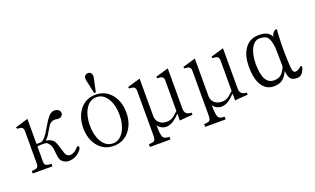

<svg xmlns="http://www.w3.org/2000/svg" viewBox="-86 -1163 2904 1771"><g transform="rotate(-20 1366.0 -277.0)"><path d="M208 -243.2H167V-489.3L42 -452.1L47.9 -435.5Q80.1 -435.5 92.8 -427.7Q107.4 -418 107.4 -391.6V-69.3Q107.4 -43.9 92.8 -34.2Q79.1 -24.4 41 -24.4V1H234.4V-24.4Q195.3 -24.4 180.7 -34.2Q167 -43.9 167 -66.4V-217.8Q178.7 -222.7 213.9 -222.7Q250 -222.7 258.8 -217.8Q285.2 -199.2 294.9 -168Q301.8 -149.4 304.7 -108.4Q306.6 -85.9 308.6 -74.2Q311.5 -54.7 317.4 -40Q330.1 -12.7 358.4 -1Q383.8 9.8 416 4.9Q448.2 1 475.6 -16.6Q504.9 -35.2 521.5 -60.5Q533.2 -83 525.4 -90.8Q517.6 -99.6 500 -82Q465.8 -44.9 430.7 -41Q389.6 -38.1 376 -86.9L363.3 -127.9Q345.7 -189.5 331.1 -208Q309.6 -234.4 256.8 -244.1Q274.4 -256.8 290 -279.3Q298.8 -292 314.5 -320.3Q337.9 -364.3 354.5 -378.9Q381.8 -403.3 424.8 -393.6Q447.3 -389.6 462.9 -399.4Q477.5 -409.2 481.4 -425.8Q484.4 -442.4 473.6 -457Q460.9 -472.7 435.5 -476.6Q399.4 -482.4 365.2 -444.3Q344.7 -420.9 308.6 -358.4Q277.3 -303.7 260.7 -283.2Q233.4 -248 208 -243.2Z M833 -484.4Q733.4 -484.4 674.8 -407.2Q622.1 -336.9 622.1 -232.4Q622.1 -129.9 674.8 -59.6Q733.4 17.6 833 17.6Q931.6 17.6 991.2 -59.6Q1044.9 -129.9 1044.9 -232.4Q1044.9 -336.9 991.2 -407.2Q931.6 -484.4 833 -484.4ZM833 -460Q900.4 -460 941.4 -390.6Q978.5 -327.1 978.5 -233.4Q978.5 -140.6 941.4 -77.1Q900.4 -6.8 833 -6.8Q764.6 -6.8 723.6 -77.1Q687.5 -140.6 687.5 -233.4Q687.5 -327.1 723.6 -390.6Q764.6 -460 833 -460ZM843.8 -502.9 873 -639.6Q877 -662.1 867.2 -678.7Q857.4 -695.3 835.9 -695.3Q812.5 -695.3 802.7 -678.7Q793 -663.1 797.9 -639.6L827.1 -502.9Z M1140.6 -447.3 1144.5 -431.6Q1179.7 -431.6 1193.4 -421.9Q1207 -411.1 1207 -384.8V42Q1207 87.9 1197.3 99.6Q1185.5 113.3 1140.6 113.3V140.6H1341.8V113.3Q1315.4 113.3 1303.7 109.4Q1289.1 105.5 1281.2 92.8Q1273.4 79.1 1269.5 49.8Q1266.6 23.4 1266.6 -28.3Q1278.3 -3.9 1307.6 8.8Q1327.1 17.6 1346.7 17.6Q1384.8 17.6 1421.9 -7.8Q1443.4 -21.5 1475.6 -54.7L1483.4 -61.5V5.9Q1521.5 2 1544.9 0Q1571.3 -2 1610.4 -3.9V-25.4Q1575.2 -25.4 1558.6 -42Q1543 -57.6 1543 -89.8V-484.4L1417 -447.3L1420.9 -431.6Q1456.1 -431.6 1470.7 -421.9Q1483.4 -412.1 1483.4 -387.7V-87.9L1466.8 -73.2Q1440.4 -47.9 1424.8 -39.1Q1400.4 -24.4 1368.2 -24.4Q1325.2 -24.4 1297.9 -46.9Q1268.6 -71.3 1266.6 -111.3V-484.4Z M1682.6 -447.3 1686.5 -431.6Q1721.7 -431.6 1735.4 -421.9Q1749 -411.1 1749 -384.8V42Q1749 87.9 1739.3 99.6Q1727.5 113.3 1682.6 113.3V140.6H1883.8V113.3Q1857.4 113.3 1845.7 109.4Q1831.1 105.5 1823.2 92.8Q1815.4 79.1 1811.5 49.8Q1808.6 23.4 1808.6 -28.3Q1820.3 -3.9 1849.6 8.8Q1869.1 17.6 1888.7 17.6Q1926.8 17.6 1963.9 -7.8Q1985.4 -21.5 2017.6 -54.7L2025.4 -61.5V5.9Q2063.5 2 2086.9 0Q2113.3 -2 2152.3 -3.9V-25.4Q2117.2 -25.4 2100.6 -42Q2085 -57.6 2085 -89.8V-484.4L1959 -447.3L1962.9 -431.6Q1998 -431.6 2012.7 -421.9Q2025.4 -412.1 2025.4 -387.7V-87.9L2008.8 -73.2Q1982.4 -47.9 1966.8 -39.1Q1942.4 -24.4 1910.2 -24.4Q1867.2 -24.4 1839.8 -46.9Q1810.5 -71.3 1808.6 -111.3V-484.4Z M2432.6 -455.1 2437.5 -454.1Q2483.4 -454.1 2504.9 -433.6Q2532.2 -405.3 2541 -328.1Q2542 -318.4 2543 -245.1Q2543.9 -171.9 2543.9 -136.7Q2520.5 -83 2492.2 -62.5Q2467.8 -44.9 2427.7 -44.9Q2376 -44.9 2348.6 -90.8Q2319.3 -141.6 2319.3 -245.1Q2319.3 -336.9 2350.6 -396.5Q2382.8 -455.1 2432.6 -455.1ZM2548.8 -93.8Q2553.7 -38.1 2570.3 -16.6Q2588.9 7.8 2635.7 7.8Q2662.1 7.8 2679.7 -8.8Q2694.3 -22.5 2708 -52.7Q2715.8 -79.1 2708 -84Q2700.2 -87.9 2685.5 -71.3Q2674.8 -63.5 2664.1 -58.6Q2652.3 -53.7 2641.6 -52.7Q2620.1 -52.7 2614.3 -81.1Q2609.4 -101.6 2606.4 -182.6V-184.6Q2603.5 -268.6 2604.5 -330.1Q2605.5 -376 2609.4 -452.1L2611.3 -463.9Q2614.3 -472.7 2613.3 -475.6Q2612.3 -480.5 2602.5 -480.5Q2590.8 -480.5 2579.1 -467.8Q2564.5 -452.1 2558.6 -426.8Q2540 -460 2509.8 -473.6Q2481.4 -486.3 2435.5 -486.3Q2340.8 -486.3 2292 -409.2Q2251 -343.8 2251 -243.2Q2251 -111.3 2299.8 -46.9Q2340.8 6.8 2409.2 6.8Q2457 6.8 2489.3 -14.6Q2524.4 -38.1 2548.8 -93.8Z"/></g></svg>

Font: Batang
Style: Regular
Weight: 400
Version: Version 2.21